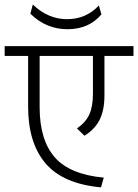

<svg xmlns="http://www.w3.org/2000/svg" viewBox="-35 -825 603 839"><path d="M87.9 -358.4V-580.6H-14.6V-623.5H548.3V-580.6H421.4V-407.7Q421.4 -344.2 400.6 -302.2Q379.9 -260.3 334 -231.9L301.3 -263.7Q338.9 -289.6 355 -324.2Q371.1 -358.9 371.1 -415.5V-580.6H138.2V-356.4Q138.2 -213.4 204.1 -137.9Q270 -62.5 418.5 -48.8L406.2 -6.3Q240.7 -21.5 164.3 -110.8Q87.9 -200.2 87.9 -358.4ZM108.4 -805.2Q175.3 -741.2 258.1 -741.2Q340.8 -741.2 397 -800.8L408.2 -762.2Q353.5 -697.3 260 -697.3Q166.5 -697.3 97.7 -765.1Z"/></svg>

Font: Yantramanav Light
Style: Regular
Weight: 300
Version: Version 1.001;PS 1.0;hotconv 1.0.72;makeotf.lib2.5.5900; ttf